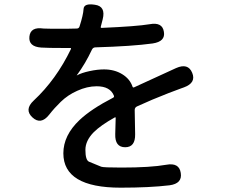

<svg xmlns="http://www.w3.org/2000/svg" viewBox="-20 -817 1040 888"><path d="M538 51Q273 51 273 -108Q273 -191 348 -262Q402 -313 503 -365Q509 -368 507 -374Q490 -418 427 -418Q383 -418 337 -397Q294 -378 261 -346Q232 -318 207 -286Q169 -238 130 -274Q91 -310 136 -352Q240 -449 308 -590Q310 -595 305 -595H281Q198 -595 171 -597Q111 -601 116 -648Q121 -694 181 -685Q187 -684 286 -684L335 -685Q345 -685 348 -695Q365 -748 366.5 -775.5Q368 -803 419 -795Q470 -788 455 -728L446 -693Q445 -688 450 -688Q613 -695 672 -705Q731 -716 738 -670Q746 -625 686 -616Q592 -603 422 -598Q410 -598 405 -587Q375 -523 336 -470Q333 -466 337 -469Q357 -480 393.5 -488Q430 -496 461 -496Q509 -496 545 -474Q581 -452 593 -416Q595 -411 600 -413L794 -502Q850 -527 869 -480Q888 -434 831 -413L817 -408Q789 -398 761 -387Q681 -356 614 -325Q603 -320 603 -308L605 -196Q606 -136 559 -136Q511 -136 513 -197L515 -271Q515 -276 511 -274Q446 -238 413 -205Q375 -166 375 -124Q375 -76 392 -69Q420 -58 448 -46Q457 -42 541 -42Q676 -42 749 -55Q809 -66 816 -17Q824 32 764 40Q672 51 538 51Z"/></svg>

Font: Resource Han Rounded KR Medium
Style: Regular
Weight: 500
Designer: Cyano Hao (round all glyphs); Ryoko NISHIZUKA 西塚涼子 (kana, bopomofo & ideographs); Paul D. Hunt (Latin, Greek & Cyrillic)
Foundry: Cyano Hao
Version: 0.990